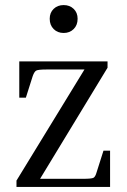

<svg xmlns="http://www.w3.org/2000/svg" viewBox="-20 -737 501 757"><path d="M388 -143H414V0H45V-25L313 -463H163Q130 -463 122.5 -458.5Q115 -454 109 -437L82 -352H56V-495H404V-470L138 -32H307Q341 -32 348.5 -36Q356 -40 361 -58ZM231 -607Q207 -607 191.5 -622.5Q176 -638 176 -663Q176 -687 191.5 -702Q207 -717 231 -717Q255 -717 270.5 -702Q286 -687 286 -663Q286 -638 270.5 -622.5Q255 -607 231 -607Z"/></svg>

Font: Inria Serif
Style: Regular
Weight: 400
Designer: Black Foundry Team
Foundry: Black Foundry
Version: Version 1.000; ttfautohint (v1.8.3)